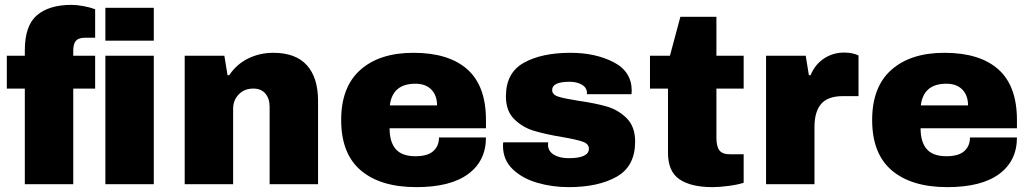

<svg xmlns="http://www.w3.org/2000/svg" viewBox="-20 -757 4235 789"><path d="M82 -393H8V-528H82V-550Q82 -652 132 -694.5Q182 -737 274 -737Q295 -737 322.5 -732Q350 -727 371 -719V-602H330Q303 -602 292 -589.5Q281 -577 281 -549V-528H371V-393H281V0H82ZM413 -725H612V-590H413ZM413 -528H612V0H413Z M739 -528H902L915 -448H922Q952 -493 999.5 -516.5Q1047 -540 1103 -540Q1195 -540 1241 -489Q1287 -438 1287 -342V0H1088V-318Q1088 -352 1070.5 -372.5Q1053 -393 1021 -393Q984 -393 961 -369Q938 -345 938 -310V0H739Z M1382 -264Q1382 -400 1461 -470Q1540 -540 1679 -540Q1824 -540 1900.5 -472Q1977 -404 1977 -264V-230H1581Q1581 -173 1606.5 -144Q1632 -115 1687 -115Q1737 -115 1760.5 -136Q1784 -157 1784 -192H1977Q1977 -96 1904 -42Q1831 12 1691 12Q1544 12 1463 -56.5Q1382 -125 1382 -264ZM1776 -324Q1776 -365 1752.5 -389Q1729 -413 1687 -413Q1593 -413 1582 -324Z M2047 -158Q2047 -167 2048 -172H2233Q2232 -168 2232 -161Q2233 -135 2256.5 -121Q2280 -107 2317 -107Q2400 -107 2400 -146Q2400 -166 2374 -175Q2348 -184 2289 -194Q2218 -206 2172.5 -220Q2127 -234 2093 -267.5Q2059 -301 2059 -361Q2059 -458 2132.5 -499Q2206 -540 2324 -540Q2427 -540 2501.5 -501.5Q2576 -463 2576 -384L2575 -370H2392V-378Q2390 -399 2369.5 -410Q2349 -421 2321 -421Q2249 -421 2249 -387Q2249 -368 2274 -360Q2299 -352 2356 -343Q2426 -333 2473 -319.5Q2520 -306 2555 -271.5Q2590 -237 2590 -175Q2590 -74 2514.5 -31Q2439 12 2317 12Q2249 12 2187.5 -6Q2126 -24 2086.5 -62Q2047 -100 2047 -158Z M2725 -129V-393H2651V-528H2733L2776 -688H2924V-528H3036V-393H2924V-192Q2924 -156 2936 -139.5Q2948 -123 2980 -123H3036V-6Q3012 2 2974 7Q2936 12 2908 12Q2820 12 2772.5 -20Q2725 -52 2725 -129Z M3128 -528H3291L3304 -448H3311Q3329 -492 3366 -516.5Q3403 -541 3449 -541Q3484 -541 3508 -529V-362H3444Q3382 -362 3354.5 -330Q3327 -298 3327 -235V0H3128Z M3564 -264Q3564 -400 3643 -470Q3722 -540 3861 -540Q4006 -540 4082.5 -472Q4159 -404 4159 -264V-230H3763Q3763 -173 3788.5 -144Q3814 -115 3869 -115Q3919 -115 3942.5 -136Q3966 -157 3966 -192H4159Q4159 -96 4086 -42Q4013 12 3873 12Q3726 12 3645 -56.5Q3564 -125 3564 -264ZM3958 -324Q3958 -365 3934.5 -389Q3911 -413 3869 -413Q3775 -413 3764 -324Z"/></svg>

Font: Archivo Black
Style: Regular
Weight: 400
Designer: Hector Gatti
Foundry: Omnibus-Type
Version: Version 1.101; ttfautohint (v1.8)